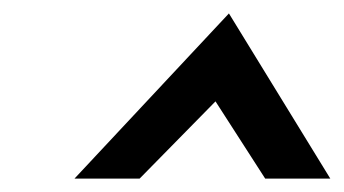

<svg xmlns="http://www.w3.org/2000/svg" viewBox="-20 -773 512 286"><path d="M91 -507H188L301 -622L375 -507H472L321 -753Z"/></svg>

Font: Charger Sport
Style: BdNrwObl
Weight: 700
Designer: Jasper
Foundry: Cannot Into Space Fonts
Version: Version 1.1